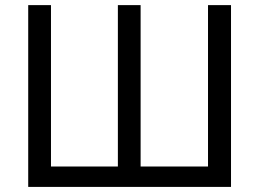

<svg xmlns="http://www.w3.org/2000/svg" viewBox="-20 -734 1019 754"><path d="M887.2 -713.9H796.9V-80.1H532.2V-713.9H442.9V-80.1H180.2V-713.9H90.8V0H887.2Z"/></svg>

Font: Avrile Sans
Style: Regular
Weight: 400
Designer: Monotype Design Team, Google (font), Stefan Peev (BGR Cyrillic), Cristiano Sobral (main changes)
Foundry: The Avrile Sans Project Authors
Version: Version 3.110